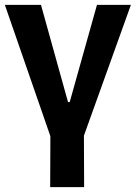

<svg xmlns="http://www.w3.org/2000/svg" viewBox="-21 -606 561 792"><path d="M186 166 187 -97 208 17 -1 -586H148L276 -126L199 -185H327L250 -126L379 -586H519L302 18L325 -97L326 166Z"/></svg>

Font: Ruda ExtraBold
Style: Regular
Weight: 800
Designer: Mariela Monsalve and Angelina Sanchez
Foundry: Mariela Monsalve and Angelina Sanchez
Version: Version 2.000